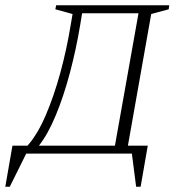

<svg xmlns="http://www.w3.org/2000/svg" viewBox="-60 -580 673 725"><path d="M39 0 -23 125H-40L-13 -30H44Q82 -73 113 -145.5Q144 -218 168 -306Q192 -394 207 -486L214 -527L149 -545L152 -560H579L577 -545L511 -527L423 -30H498L471 125H454L438 0ZM243 -487Q228 -396 204.5 -307Q181 -218 151 -145.5Q121 -73 87 -30H374L463 -530H250Z"/></svg>

Font: Spectral SC ExtraLight
Style: Italic
Weight: 275
Italic angle: -10°
Designer: Jean-Baptiste Levee
Foundry: Production Type
Version: Version 2.001